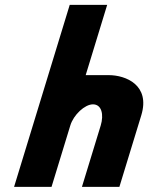

<svg xmlns="http://www.w3.org/2000/svg" viewBox="-20 -752 595 771"><path d="M36.5 -1.5H186.9L262.3 -248C275.5 -291.3 320.5 -333 353.3 -333C388.7 -333 397.6 -291.3 384.4 -248L309 -1.5H459.4L547.3 -288.8C584.4 -410.3 485.3 -450.3 416.5 -450.3H324.1L410.4 -732.5H260Z"/></svg>

Font: Hussar
Style: BdSuprConOblThree
Weight: 700
Foundry: Cannot Into Space Fonts
Version: Version 2.00